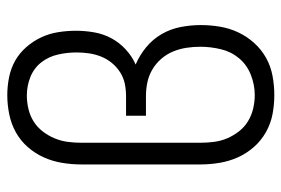

<svg xmlns="http://www.w3.org/2000/svg" viewBox="-146 -638 791 540"><g transform="rotate(-90 250.0 -367.5)"><path d="M253 8Q226 8 199.5 3Q173 -2 149 -15.5Q125 -29 107 -49.5Q89 -70 78 -94.5Q67 -119 62.5 -146Q58 -173 58 -200V-535Q58 -562 62.5 -589Q67 -616 78 -640.5Q89 -665 107 -685.5Q125 -706 148.5 -719Q172 -732 199 -737.5Q226 -743 253 -743Q278 -743 303 -738Q328 -733 349.5 -721Q371 -709 388 -689.5Q405 -670 415.5 -647.5Q426 -625 430 -600Q434 -575 434 -550Q434 -524 429.5 -498.5Q425 -473 413 -450.5Q401 -428 381.5 -410Q362 -392 339 -382Q365 -371 387.5 -352.5Q410 -334 424.5 -309Q439 -284 444.5 -255.5Q450 -227 450 -199Q450 -172 445.5 -145Q441 -118 429.5 -93.5Q418 -69 399.5 -48.5Q381 -28 357.5 -15Q334 -2 307 3Q280 8 253 8ZM253 -47Q282 -47 310 -58Q338 -69 356.5 -91Q375 -113 382 -142Q389 -171 389 -200Q389 -220 386 -239.5Q383 -259 375.5 -277Q368 -295 355 -310Q342 -325 325 -335Q308 -345 289 -349Q270 -353 250 -353H195V-409H250Q268 -409 285 -412.5Q302 -416 317 -425.5Q332 -435 343.5 -449Q355 -463 361.5 -479.5Q368 -496 370.5 -513.5Q373 -531 373 -548Q373 -575 367 -601Q361 -627 345 -647.5Q329 -668 304 -678Q279 -688 252 -688Q233 -688 214 -683.5Q195 -679 179 -669Q163 -659 151 -643.5Q139 -628 131.5 -610Q124 -592 121.5 -573Q119 -554 119 -535V-200Q119 -181 121.5 -161.5Q124 -142 131.5 -124.5Q139 -107 151 -91.5Q163 -76 179.5 -66Q196 -56 215 -51.5Q234 -47 253 -47Z"/></g></svg>

Font: Iosevka Custom Light
Style: Regular
Weight: 300
Monospace: yes
Designer: Belleve Invis
Foundry: Belleve Invis
Version: Version 27.3.5